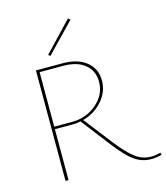

<svg xmlns="http://www.w3.org/2000/svg" viewBox="-130 -998 957 1105"><g transform="rotate(-15 348.5 -446.0)"><path d="M392 -889 226 -717 215 -726 379 -899ZM693 -15 697 -2Q665 7 634 7Q579 7 534 -25Q489 -57 426 -139L296 -308Q271 -303 249 -303H142V0H124V-658H283Q373 -658 424.5 -616Q476 -574 476 -504Q476 -437 429.5 -384Q383 -331 313 -312L441 -147Q502 -69 544.5 -38Q587 -7 637 -7Q662 -7 693 -15ZM142 -318H249Q333 -318 395.5 -371.5Q458 -425 458 -502Q458 -566 412 -604.5Q366 -643 282 -643H142Z"/></g></svg>

Font: EauTestSC Thin
Style: Regular
Weight: 250
Designer: Christian Thalmann (Catharsis Fonts)
Version: Version 0.001;PS 000.001;hotconv 1.0.88;makeotf.lib2.5.64775